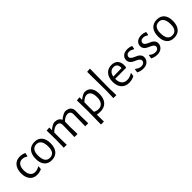

<svg xmlns="http://www.w3.org/2000/svg" viewBox="261 -2055 3593 3593"><g transform="rotate(-45 2057.0 -258.5)"><path d="M245 -466Q312 -466 368 -439L354 -370L345 -367Q293 -401 242 -401Q183 -401 150 -356Q117 -311 117 -230Q117 -149 151.5 -102.5Q186 -56 247 -56Q304 -56 359 -90L368 -85L359 -18Q298 8 237 8Q146 8 94 -54.5Q42 -117 42 -226Q42 -337 96.5 -401.5Q151 -466 245 -466Z M636 -466Q729 -466 780.5 -405.5Q832 -345 832 -235Q832 -119 778 -55.5Q724 8 624 8Q530 8 478.5 -52.5Q427 -113 427 -223Q427 -339 481.5 -402.5Q536 -466 636 -466ZM631 -410Q568 -410 535 -367Q502 -324 502 -241Q502 -49 629 -49Q758 -49 758 -217Q758 -312 725.5 -361Q693 -410 631 -410Z M1022 -460V-393H1028Q1090 -448 1155 -464Q1267 -464 1298 -388H1304Q1367 -445 1439 -464Q1515 -464 1554 -429Q1593 -394 1592 -329L1590 -199L1594 0H1514L1519 -311Q1520 -352 1500 -375Q1480 -398 1441 -398Q1375 -398 1308 -329L1306 -199L1310 0H1229L1235 -311Q1236 -352 1216 -375Q1196 -398 1157 -398Q1090 -398 1022 -327L1021 -201L1025 0H946L951 -194L947 -453Z M1822 -460V-395H1828Q1891 -447 1954 -463Q2040 -463 2086 -406Q2132 -349 2132 -243Q2132 -123 2074 -57.5Q2016 8 1909 8Q1867 8 1822 -1L1824 185H1746L1751 -194L1746 -453ZM1820 -201 1821 -76Q1870 -50 1919 -50Q1986 -50 2022.5 -98Q2059 -146 2057 -234Q2056 -313 2027.5 -355.5Q1999 -398 1947 -398Q1887 -398 1821 -328Z M2339 -702 2333 -201 2338 0H2259L2265 -195L2260 -695Z M2674 8Q2576 8 2520 -54.5Q2464 -117 2464 -226Q2464 -336 2520 -401Q2576 -466 2671 -466Q2763 -466 2807 -406.5Q2851 -347 2835 -243L2825 -233L2538 -232V-230Q2538 -146 2576 -101Q2614 -56 2684 -56Q2757 -56 2818 -100L2826 -94L2814 -26Q2744 8 2674 8ZM2671 -410Q2620 -410 2587 -377.5Q2554 -345 2543 -286L2764 -290L2766 -304Q2766 -355 2741.5 -382.5Q2717 -410 2671 -410Z M3088 -465Q3145 -465 3198 -443L3187 -378L3175 -375Q3125 -408 3079 -408Q3045 -408 3024 -389Q3003 -370 3003 -343Q3003 -318 3024.5 -299.5Q3046 -281 3076.5 -268Q3107 -255 3137.5 -240Q3168 -225 3189.5 -197.5Q3211 -170 3211 -132Q3211 -74 3167.5 -33Q3124 8 3048 8Q2978 8 2915 -25L2925 -93L2934 -99Q2992 -49 3056 -49Q3093 -49 3116 -69.5Q3139 -90 3139 -118Q3139 -143 3117.5 -161.5Q3096 -180 3065.5 -193Q3035 -206 3004 -221.5Q2973 -237 2951.5 -265.5Q2930 -294 2930 -333Q2930 -391 2972.5 -428Q3015 -465 3088 -465Z M3458 -465Q3515 -465 3568 -443L3557 -378L3545 -375Q3495 -408 3449 -408Q3415 -408 3394 -389Q3373 -370 3373 -343Q3373 -318 3394.5 -299.5Q3416 -281 3446.5 -268Q3477 -255 3507.5 -240Q3538 -225 3559.5 -197.5Q3581 -170 3581 -132Q3581 -74 3537.5 -33Q3494 8 3418 8Q3348 8 3285 -25L3295 -93L3304 -99Q3362 -49 3426 -49Q3463 -49 3486 -69.5Q3509 -90 3509 -118Q3509 -143 3487.5 -161.5Q3466 -180 3435.5 -193Q3405 -206 3374 -221.5Q3343 -237 3321.5 -265.5Q3300 -294 3300 -333Q3300 -391 3342.5 -428Q3385 -465 3458 -465Z M3874 -466Q3967 -466 4018.5 -405.5Q4070 -345 4070 -235Q4070 -119 4016 -55.5Q3962 8 3862 8Q3768 8 3716.5 -52.5Q3665 -113 3665 -223Q3665 -339 3719.5 -402.5Q3774 -466 3874 -466ZM3869 -410Q3806 -410 3773 -367Q3740 -324 3740 -241Q3740 -49 3867 -49Q3996 -49 3996 -217Q3996 -312 3963.5 -361Q3931 -410 3869 -410Z"/></g></svg>

Font: Alegreya Sans SC
Style: Regular
Weight: 400
Designer: Juan Pablo del Peral
Foundry: Huerta Tipografica
Version: Version 2.007